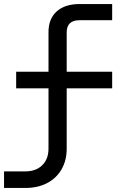

<svg xmlns="http://www.w3.org/2000/svg" viewBox="-20 -750 640 950"><path d="M0 180V98H105Q158 98 189 67.5Q220 37 220 -15V-313H60V-395H220V-591Q220 -657 260.5 -693.5Q301 -730 374 -730H535V-650H374Q342 -650 326 -635Q310 -620 310 -590V-395H535V-313H310V-15Q310 44 284.5 88Q259 132 213 156Q167 180 105 180Z"/></svg>

Font: Pitagon Sans Mono
Style: Regular
Weight: 400
Monospace: yes
Designer: Travis Tran
Foundry: Pitagon
Version: Version 1.001;gftools[0.9.26]